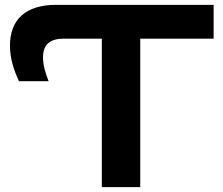

<svg xmlns="http://www.w3.org/2000/svg" viewBox="-20 -770 916 790"><path d="M399 0H557V-611H859V-750H210C84 -750 21 -688 21 -582C21 -525 40 -475 58 -436H180C168 -467 157 -500 157 -534C157 -589 188 -611 243 -611H399Z"/></svg>

Font: Bounded Med
Style: Regular
Weight: 500
Designer: Vlad Churkin
Version: Version 3.0